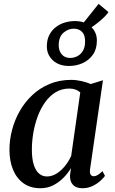

<svg xmlns="http://www.w3.org/2000/svg" viewBox="-20 -964 593 994"><path d="M446.5 -90Q443.5 -68 449.5 -59.8Q455.5 -51.5 465.5 -51.5Q474.5 -51.5 485.5 -57.8Q496.5 -64 510.5 -78L523.5 -53.5Q517.5 -44.5 501.2 -29.2Q485 -14 460.8 -1.8Q436.5 10.5 406 10.5Q375 10.5 358 -7Q341 -24.5 342.5 -57.5L347.5 -94Q332.5 -68 309.2 -44.2Q286 -20.5 256 -5Q226 10.5 189 10.5Q138 10.5 102.2 -14.8Q66.5 -40 47.8 -84.8Q29 -129.5 29 -188.5Q29 -240 42.5 -291.5Q56 -343 82.5 -389.5Q109 -436 147.8 -472.2Q186.5 -508.5 237 -529.5Q287.5 -550.5 349 -550.5Q375 -550.5 402 -544.2Q429 -538 450 -529L513 -548.5ZM395.5 -485.5Q385.5 -495 371.2 -500.2Q357 -505.5 339 -505.5Q299.5 -505.5 268.2 -486.5Q237 -467.5 213.8 -435Q190.5 -402.5 175.2 -361.5Q160 -320.5 152.5 -276Q145 -231.5 145 -189Q145 -142 154.8 -111.2Q164.5 -80.5 182 -65.5Q199.5 -50.5 222.5 -50.5Q243 -50.5 261.8 -59.5Q280.5 -68.5 296.8 -83.5Q313 -98.5 326.2 -117.5Q339.5 -136.5 348.5 -156.5ZM337.5 -622.5Q285 -622.5 253.5 -651.8Q222 -681 222.5 -726Q223 -759.5 235.8 -783.8Q248.5 -808 269.5 -824Q290.5 -840 316.2 -847.5Q342 -855 367.5 -855Q420 -855 451 -825.8Q482 -796.5 481.5 -753.5Q481.5 -710 461 -681Q440.5 -652 407.8 -637.2Q375 -622.5 337.5 -622.5ZM342.5 -664Q362.5 -664 380.2 -673Q398 -682 409.2 -700.8Q420.5 -719.5 420.5 -749Q421 -782 405 -798.8Q389 -815.5 361.5 -815.5Q333 -815.5 308.8 -794.8Q284.5 -774 284 -731Q283.5 -701.5 299.5 -682.8Q315.5 -664 342.5 -664ZM415 -800.5 391.5 -820 490.5 -944 541.5 -901.5Q534 -889.5 519 -875Q504 -860.5 485.8 -846Q467.5 -831.5 450 -820Q432.5 -808.5 419 -802.5Z"/></svg>

Font: Merriweather 60pt Medium
Style: Italic
Weight: 500
Italic angle: -7.8°
Version: Version 2.101